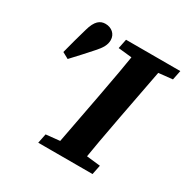

<svg xmlns="http://www.w3.org/2000/svg" viewBox="-155 -811 926 948"><g transform="rotate(30 308.5 -337.5)"><path d="M186.2 0H495.7L506.6 -53.7L371.7 -68.7H342.9L197.1 -53.7L186.2 0ZM264 0H417.7C434.4 -103 453.1 -207 472.8 -310.7L538.7 -657H384.3C367.6 -554 349.6 -450 329.8 -347L264 0ZM296.5 -603.3 437.7 -588.3H466.8L606 -603.3L616.9 -657H307.4L296.5 -603.3ZM69.7 -449.9 105.2 -430.5C139.1 -466.6 170.3 -500.8 202.1 -536.8C229.9 -567.3 243.1 -590.3 243.1 -617C243.1 -651.8 215.8 -674.6 181 -674.6C151 -674.6 126.6 -657.7 110.6 -599.8C96.8 -553.9 82.7 -499.4 69.7 -449.9Z"/></g></svg>

Font: Source Serif Variable
Style: Italic
Weight: 389
Italic angle: -12°
Designer: Frank Grießhammer
Foundry: Adobe Systems Incorporated
Version: Version 3.001;hotconv 1.0.111;makeotfexe 2.5.65597